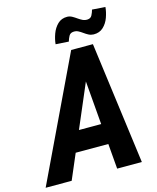

<svg xmlns="http://www.w3.org/2000/svg" viewBox="-172 -990 883 1079"><g transform="rotate(-15 269.0 -450.0)"><path d="M355.5 -577.1 108.9 0H-42.5L296.4 -710.9H391.6ZM373.5 0 324.7 -588.9 332.5 -710.9H422.9L517.1 0ZM423.8 -265.1 402.8 -146.5H90.3L111.3 -265.1ZM468.3 -899.9 544.9 -894.5Q542.5 -865.7 531.5 -835Q520.5 -804.2 498.3 -783.2Q476.1 -762.2 441.4 -762.7Q425.8 -763.2 412.6 -770Q399.4 -776.9 387.2 -785.9Q375 -794.9 362.5 -801.3Q350.1 -807.6 335.4 -806.6Q316.4 -805.7 308.3 -790.5Q300.3 -775.4 295.9 -759.8L220.2 -764.6Q222.7 -793 233.9 -823.7Q245.1 -854.5 267.1 -876Q289.1 -897.5 323.2 -897Q337.9 -896.5 351.1 -889.2Q364.3 -881.8 376.5 -873Q388.7 -864.3 401.6 -857.9Q414.6 -851.6 429.7 -852.5Q448.7 -853.5 456.5 -869.1Q464.4 -884.8 468.3 -899.9Z"/></g></svg>

Font: Roboto Condensed
Style: Bold Italic
Weight: 700
Italic angle: -12°
Designer: Christian Robertson
Foundry: Google
Version: Version 3.0